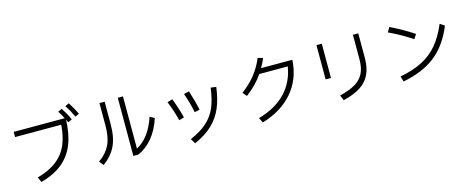

<svg xmlns="http://www.w3.org/2000/svg" viewBox="-42 -1652 6084 2497"><g transform="rotate(-15 3000.0 -403.5)"><path d="M901 -867Q955 -785 993 -703L941 -678Q894 -776 848 -843ZM794 -822Q853 -730 885 -656L831 -631L812 -671Q805 -479 750.5 -341.5Q696 -204 583.5 -112Q471 -20 293 29L262 -40Q424 -85 524 -162.5Q624 -240 673.5 -353Q723 -466 734 -624H113V-694H800Q772 -749 740 -797Z M1932 -393Q1885 -245 1799 -140.5Q1713 -36 1600 11H1535V-772H1605V-69Q1784 -165 1871 -427ZM1287 -767H1357V-466Q1357 -285 1302 -172Q1247 -59 1132 25L1085 -32Q1190 -106 1238.5 -205Q1287 -304 1287 -464Z M2453 -332Q2432 -448 2380 -596L2451 -613Q2504 -447 2522 -347ZM2314 -7Q2456 -67 2542 -145Q2628 -223 2672.5 -329Q2717 -435 2736 -587L2809 -578Q2789 -418 2739 -300.5Q2689 -183 2596 -94.5Q2503 -6 2354 60ZM2233 -283Q2197 -422 2145 -549L2215 -570Q2269 -430 2300 -303Z M3856 -662Q3841 -404 3687.5 -227Q3534 -50 3274 26L3241 -41Q3473 -107 3608 -247.5Q3743 -388 3776 -594H3392Q3348 -529 3293 -472.5Q3238 -416 3164 -360L3118 -415Q3226 -494 3302 -589.5Q3378 -685 3426 -802L3495 -783Q3465 -712 3434 -662Z M4336 -52Q4469 -85 4547.5 -131.5Q4626 -178 4663.5 -252.5Q4701 -327 4701 -443V-772H4773V-443Q4773 -310 4730 -220Q4687 -130 4598 -73Q4509 -16 4366 19ZM4280 -303H4208V-765H4280Z M5457 -510Q5314 -607 5148 -684L5184 -747Q5351 -668 5497 -570ZM5160 -88Q5336 -121 5460 -185Q5584 -249 5672.5 -354Q5761 -459 5827 -618L5888 -577Q5789 -334 5620 -200Q5451 -66 5180 -15Z"/></g></svg>

Font: PlemolJP35 Console
Style: Regular
Weight: 400
Version: v2.0.3; ttfautohint (v1.8.4.7-5d5b-dirty) -l 6 -r 45 -G 200 